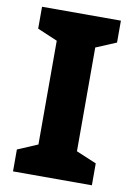

<svg xmlns="http://www.w3.org/2000/svg" viewBox="-82 -767 571 820"><g transform="rotate(10 203.5 -357.0)"><path d="M33 0V-95L120 -132V-582L33 -619V-714H375V-619L287 -582V-132L375 -95V0Z"/></g></svg>

Font: Noto Sans UI ExtraBold
Style: Regular
Weight: 800
Designer: Monotype Design Team
Foundry: Monotype Imaging Inc.
Version: Version 1.001